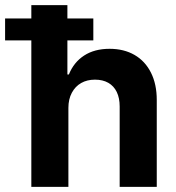

<svg xmlns="http://www.w3.org/2000/svg" viewBox="-65 -727 685 747"><path d="M201.1 0H56.9V-707H197.2V-437.3H203Q222 -484.7 262.3 -510.9Q302.6 -537.1 361.4 -537.1Q417.1 -537.1 458.5 -513.2Q499.8 -489.3 522.3 -444.4Q544.9 -399.5 544.9 -338V0H400.6V-312.8Q400.6 -345.5 389.3 -369Q378 -392.4 356.4 -404.8Q334.9 -417.1 304.5 -417.1Q273.9 -417.1 250.9 -404.1Q227.9 -391.1 214.5 -366.1Q201.1 -341.2 201.1 -307.3ZM-45.2 -655.2H298.1V-569.8H-45.2Z"/></svg>

Font: WEMIX Pretendard Variable
Style: Regular
Weight: 400
Designer: Base glyphs from Inter by Rasmus Andersson; Hangeul glyphs from Noto Sans CJK(Source Han Sans) by Jang Soo-young and Kan
Foundry: Kil Hyung-jin
Version: Version 1.000;Glyphs 3.2 (3208)